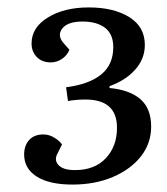

<svg xmlns="http://www.w3.org/2000/svg" viewBox="-20 -859 449 517"><path d="M370 -738Q370 -701 344.5 -672Q319 -643 275 -627V-622Q329 -617 358 -592Q387 -567 387 -518Q387 -473 359.5 -438Q332 -403 284 -382.5Q236 -362 175 -362Q113 -362 79 -383.5Q45 -405 45 -443Q45 -467 58.5 -482Q72 -497 97 -497Q112 -497 126 -488.5Q140 -480 147 -470L135 -446Q125 -428 137.5 -414.5Q150 -401 182 -401Q235 -401 265 -433Q295 -465 295 -515Q295 -591 210 -591Q185 -591 163 -587L158 -624Q220 -632 252.5 -658.5Q285 -685 285 -732Q285 -767 263 -784Q241 -801 202 -801Q162 -801 147.5 -782Q133 -763 152 -742L167 -725Q161 -710 147 -700.5Q133 -691 117 -691Q93 -691 79 -705.5Q65 -720 65 -742Q65 -785 109 -812Q153 -839 219 -839Q286 -839 328 -813Q370 -787 370 -738Z"/></svg>

Font: Literata 36pt Medium
Style: Italic
Weight: 500
Italic angle: -2°
Designer: Latin by Veronika Burian and Jose Scaglione. Greek by Irene Vlachou. Cyrillic by Vera Evstafieva
Foundry: TypeTogether
Version: Version 3.002